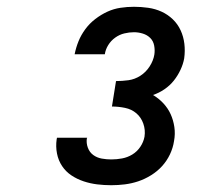

<svg xmlns="http://www.w3.org/2000/svg" viewBox="-20 -863 640 566"><path d="M308 -317Q287 -317 266.5 -319.5Q246 -322 226.5 -328.5Q207 -335 190.5 -346Q174 -357 163 -373.5Q152 -390 148 -410.5Q144 -431 147 -452Q147 -453 147.5 -454.5Q148 -456 148 -457H237Q237 -456 236.5 -455.5Q236 -455 236 -455Q234 -441 239 -427.5Q244 -414 255 -406Q266 -398 280 -395.5Q294 -393 308 -393Q324 -393 340 -396Q356 -399 370 -407.5Q384 -416 393.5 -430Q403 -444 406 -460Q409 -480 402.5 -498.5Q396 -517 382 -529Q368 -541 348.5 -545Q329 -549 310 -549L322 -624Q340 -624 358.5 -626.5Q377 -629 393.5 -639.5Q410 -650 421 -667Q432 -684 435 -702Q437 -715 434.5 -728.5Q432 -742 423 -751Q414 -760 401 -764Q388 -768 375 -768Q361 -768 346.5 -764.5Q332 -761 319.5 -752Q307 -743 299 -730Q291 -717 289 -703H200Q204 -723 211.5 -741.5Q219 -760 231.5 -777Q244 -794 261 -807Q278 -820 296.5 -828.5Q315 -837 335 -840Q355 -843 375 -843Q396 -843 417 -840Q438 -837 456.5 -828.5Q475 -820 489.5 -806Q504 -792 512.5 -773.5Q521 -755 523.5 -734Q526 -713 523 -691Q520 -674 512 -657Q504 -640 492.5 -625.5Q481 -611 465 -600Q449 -589 431 -583Q448 -573 461.5 -558.5Q475 -544 483 -526.5Q491 -509 494 -488.5Q497 -468 493 -447Q490 -427 481 -408Q472 -389 458 -373.5Q444 -358 425.5 -346.5Q407 -335 387.5 -328.5Q368 -322 348 -319.5Q328 -317 308 -317Z"/></svg>

Font: Iosevka Curly Slab ExObl
Style: Bold
Weight: 700
Width: 7
Italic angle: -9°
Monospace: yes
Designer: Belleve Invis
Foundry: Belleve Invis
Version: Version 11.0.0; ttfautohint (v1.8.3)